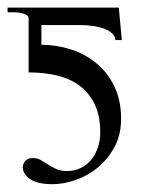

<svg xmlns="http://www.w3.org/2000/svg" viewBox="-30 -467 380 499"><path d="M286.6 -362.8H270Q269.5 -372.6 261.7 -379.9Q253.9 -387.2 241.5 -392.1Q229 -397 212.4 -399.4Q195.8 -401.9 177.7 -401.9H77.6V-350.6Q116.7 -350.6 154.1 -338.6Q191.4 -326.7 220.5 -302.7Q249.5 -278.8 267.1 -242.7Q284.7 -206.5 284.7 -158.7Q284.7 -116.2 267.3 -84.5Q250 -52.7 223.6 -31.2Q197.3 -9.8 166 1Q134.8 11.7 106.4 11.7Q67.4 11.7 48.3 -1.5Q29.3 -14.6 29.3 -32.2Q29.3 -35.2 30.3 -39.1Q31.2 -43 34.2 -46.9Q37.1 -50.8 42.2 -53.5Q47.4 -56.2 55.7 -56.2Q67.4 -56.2 76.4 -50.8Q85.4 -45.4 95 -39.3Q104.5 -33.2 116 -27.8Q127.4 -22.5 144 -22.5Q163.1 -22.5 179.2 -30Q195.3 -37.6 206.5 -51Q217.8 -64.5 224.1 -82.8Q230.5 -101.1 230.5 -123Q230.5 -165 216.8 -194.6Q203.1 -224.1 178.7 -242.9Q154.3 -261.7 119.9 -270.3Q85.4 -278.8 44.4 -278.8V-420.4Q44.4 -423.8 40.8 -426.8Q37.1 -429.7 31.7 -431.4Q26.4 -433.1 19.3 -434.1Q12.2 -435.1 5.9 -435.1H-10.3V-447.3H278.8Z"/></svg>

Font: Doulos SIL APac
Style: Regular
Weight: 400
Designer: Walt Agee, Victor Gaultney, Peter Martin, Debbi Hosken, Becca Hirsbrunner
Foundry: SIL International
Version: Version 5.000